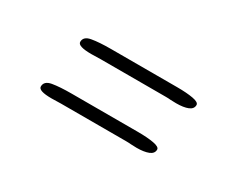

<svg xmlns="http://www.w3.org/2000/svg" viewBox="-36 -469 488 389"><g transform="rotate(30 207.5 -274.5)"><path d="M82.5 -329.1Q82.5 -318.8 114.3 -318.8L136.2 -319.3H288.6Q295.4 -319.3 299.3 -318.8L313 -318.4Q330.1 -318.4 340.3 -322.5Q350.6 -326.7 350.6 -335.9Q350.6 -342.3 335.9 -345Q321.3 -347.7 298.3 -347.7H144Q116.2 -347.7 99.4 -344.7Q82.5 -341.8 82.5 -329.1ZM58.6 -210.9Q58.6 -200.7 89.4 -200.7L111.3 -201.2H263.7Q270.5 -201.2 274.4 -200.7L288.6 -200.2Q305.7 -200.2 316.2 -204.3Q326.7 -208.5 326.7 -217.8Q326.7 -224.1 312 -226.8Q297.4 -229.5 274.4 -229.5H120.1Q92.3 -229.5 75.4 -226.6Q58.6 -223.6 58.6 -210.9Z"/></g></svg>

Font: Radley
Style: Italic
Weight: 400
Italic angle: -12°
Designer: Vernon Adams
Foundry: Vernon Adams
Version: Version 1.003; ttfautohint (v1.6)